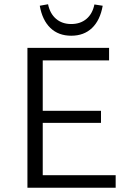

<svg xmlns="http://www.w3.org/2000/svg" viewBox="-20 -883 619 903"><path d="M109 0V-658H493V-599H181V-362H455V-305H181V-59H524V0ZM167 -856 206 -863Q215 -819 243.5 -794.5Q272 -770 315 -770Q358 -770 386.5 -794Q415 -818 424 -862L463 -856Q451 -788 413 -751.5Q375 -715 315 -715Q255 -715 217 -751.5Q179 -788 167 -856Z"/></svg>

Font: LXGW Bright TC
Style: Regular
Weight: 400
Designer: Christian Thalmann (Catharsis Fonts)
Foundry: LXGW / Christian Thalmann (Catharsis Fonts) / Fontworks Inc.
Version: Version 5.501